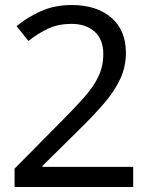

<svg xmlns="http://www.w3.org/2000/svg" viewBox="-20 -744 595 764"><path d="M38 0V-73L225 -262Q279 -316 316 -358Q353 -400 372 -440.5Q391 -481 391 -529Q391 -588 356 -618.5Q321 -649 265 -649Q213 -649 173.5 -631Q134 -613 93 -581L46 -640Q88 -675 142.5 -699.5Q197 -724 265 -724Q365 -724 423 -673.5Q481 -623 481 -534Q481 -478 458 -429Q435 -380 394 -332.5Q353 -285 298 -231L149 -84V-80H510V0Z"/></svg>

Font: Noto IKEA Simplified Chinese
Style: Regular
Weight: 400
Designer: Monotype Design Team
Foundry: Monotype Imaging Inc.
Version: Version 1.100